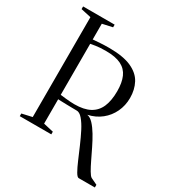

<svg xmlns="http://www.w3.org/2000/svg" viewBox="-208 -864 1025 1126"><g transform="rotate(30 305.0 -300.5)"><path d="M501 142Q491 142 477 117.5Q463 93 446.5 54.2Q430 15.5 411.2 -28Q392.5 -71.5 372.8 -110Q353 -148.5 332.2 -172.5Q311.5 -196.5 291 -195.5Q280 -195.5 262.2 -195.8Q244.5 -196 225.2 -196.5Q206 -197 190 -197.5Q174 -198 165.5 -198.5V-33.5L233.5 -18V0H20V-18L88.5 -33.5V-710L20 -725V-743H233.5V-725L165.5 -710V-603.5Q189.5 -605.5 216.8 -607.2Q244 -609 273 -609Q370 -609 425.2 -584Q480.5 -559 503.8 -515.2Q527 -471.5 527 -415.5Q527 -364 506.2 -320.2Q485.5 -276.5 448 -246.5Q410.5 -216.5 359 -205Q380 -201.5 400.5 -179.5Q421 -157.5 440.8 -124.5Q460.5 -91.5 478.5 -54.5Q496.5 -17.5 512.8 16.2Q529 50 542.8 73.5Q556.5 97 566.5 103L610.5 124V142ZM261.5 -220.5Q326.5 -220.5 366 -242Q405.5 -263.5 423.8 -306.2Q442 -349 442 -412.5Q442 -470 425.2 -508Q408.5 -546 370.5 -565Q332.5 -584 269 -584Q224 -584 199.5 -579.8Q175 -575.5 165.5 -574V-228.5Q182 -226.5 199.8 -224.5Q217.5 -222.5 233.8 -221.5Q250 -220.5 261.5 -220.5Z"/></g></svg>

Font: Merriweather 144pt Light
Style: Regular
Weight: 300
Version: Version 2.100